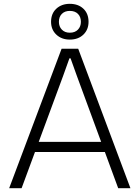

<svg xmlns="http://www.w3.org/2000/svg" viewBox="-20 -984 731 1004"><path d="M28 0 302 -729H389L662 0H598L382 -587L349 -679H343L310 -587L93 0ZM154 -189 160 -242H530L536 -189ZM345 -777Q302 -777 274.5 -803Q247 -829 247 -870Q247 -913 274.5 -938.5Q302 -964 345 -964Q389 -964 416 -938.5Q443 -913 443 -870Q443 -829 416 -803Q389 -777 345 -777ZM345 -813Q372 -813 387.5 -829Q403 -845 403 -870Q403 -896 387.5 -911.5Q372 -927 345 -927Q319 -927 303.5 -911.5Q288 -896 288 -870Q288 -845 303.5 -829Q319 -813 345 -813Z"/></svg>

Font: Mona Sans ExtraLight Light
Style: Regular
Weight: 300
Version: Version 2.000